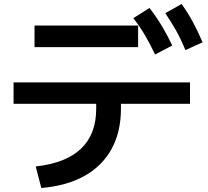

<svg xmlns="http://www.w3.org/2000/svg" viewBox="-20 -875 1040 962"><path d="M159 -41Q311 -58 386.5 -130.5Q462 -203 462 -330V-355H48V-462H932V-355H586V-330Q586 -215 539.5 -129.5Q493 -44 404 6Q315 56 187 67ZM153 -639V-747H672V-639ZM757 -602Q731 -657 705.5 -700Q680 -743 648 -784L729 -835Q763 -791 790.5 -745.5Q818 -700 843 -647ZM909 -624Q886 -680 861.5 -723.5Q837 -767 808 -809L890 -855Q922 -810 947 -763.5Q972 -717 995 -663Z"/></svg>

Font: M PLUS 2 SemiBold
Style: Regular
Weight: 600
Designer: Coji Morishita
Foundry: UNDERFOREST DESIGN
Version: Version 1.001